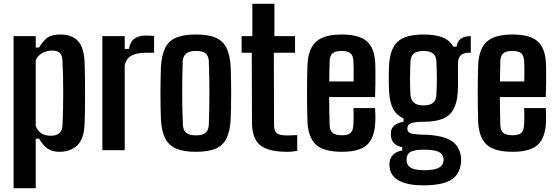

<svg xmlns="http://www.w3.org/2000/svg" viewBox="-20 -790 2928 1010"><path d="M51.5 200V-600H168V-540H185.5Q205.5 -574 228.5 -591.2Q251.5 -608.5 298 -608.5Q358 -608.5 390 -574.5Q422 -540.5 425 -461Q426 -433 426.8 -390Q427.5 -347 427.5 -299.5Q427.5 -252 426.8 -209.2Q426 -166.5 425 -139Q422 -60 387 -25.8Q352 8.5 292 8.5Q256.5 8.5 232 -7.2Q207.5 -23 185.5 -60.5H168V200ZM247.5 -76Q276 -76 291.8 -89Q307.5 -102 308.5 -129.5Q311 -177.5 311.8 -222Q312.5 -266.5 312.5 -308.8Q312.5 -351 311.5 -391.8Q310.5 -432.5 308.5 -473.5Q307.5 -499 294.5 -511.5Q281.5 -524 254 -524Q226 -524 202.2 -510.8Q178.5 -497.5 168 -473.5V-127Q180 -99 199 -87.5Q218 -76 247.5 -76Z M518.5 0V-600H636V-532.5H658Q665.5 -572 688.2 -587.5Q711 -603 748.5 -603Q760 -603 771 -602.2Q782 -601.5 790.5 -601V-512.5H750Q701 -512.5 672.8 -498Q644.5 -483.5 636 -447V0Z M1010.5 8.5Q945.5 8.5 906.2 -8.5Q867 -25.5 848.5 -63Q830 -100.5 826.5 -162Q825.5 -187 824.8 -222.2Q824 -257.5 824 -297Q824 -336.5 824.8 -373.5Q825.5 -410.5 826.5 -438.5Q830.5 -500.5 849 -538Q867.5 -575.5 906.5 -592Q945.5 -608.5 1010.5 -608.5Q1077 -608.5 1115.8 -591.2Q1154.5 -574 1172.2 -536.5Q1190 -499 1193.5 -438.5Q1194.5 -412 1195.2 -376.2Q1196 -340.5 1196 -301.8Q1196 -263 1195.2 -226.5Q1194.5 -190 1193.5 -162Q1190 -100.5 1172 -63Q1154 -25.5 1115.2 -8.5Q1076.5 8.5 1010.5 8.5ZM1010.5 -78Q1047.5 -78 1062.5 -92.2Q1077.5 -106.5 1078.5 -134.5Q1080 -179.5 1080.8 -220.8Q1081.5 -262 1081.5 -301.8Q1081.5 -341.5 1080.8 -382Q1080 -422.5 1078.5 -466Q1077.5 -495 1062.2 -508.5Q1047 -522 1010.5 -522Q974.5 -522 958.2 -507.5Q942 -493 941 -465Q940 -430 939.2 -390Q938.5 -350 938.5 -307.5Q938.5 -265 939.2 -221.8Q940 -178.5 942 -135.5Q943 -106 958.8 -92Q974.5 -78 1010.5 -78Z M1490.5 8.5Q1390 8.5 1347.8 -27Q1305.5 -62.5 1305.5 -147L1304.5 -512.5H1251V-600H1307.5V-770H1423.5V-600H1532V-512.5H1420.5L1421.5 -133.5Q1421.5 -100.5 1436.5 -89Q1451.5 -77.5 1491 -77.5Q1505.5 -77.5 1517.2 -78.2Q1529 -79 1543.5 -79.5V3.5Q1531.5 5.5 1518.8 7Q1506 8.5 1490.5 8.5Z M1779 8.5Q1684 8.5 1643.2 -28Q1602.5 -64.5 1597.5 -145.5Q1596.5 -175.5 1595.8 -216.2Q1595 -257 1595 -301Q1595 -345 1595.8 -385Q1596.5 -425 1597.5 -453Q1603 -537 1645 -572.8Q1687 -608.5 1777.5 -608.5Q1869 -608.5 1909.5 -573Q1950 -537.5 1954 -457.5Q1954.5 -445.5 1954.8 -415.8Q1955 -386 1954.8 -349Q1954.5 -312 1953 -279.5H1711.5Q1711.5 -244.5 1712.2 -208.2Q1713 -172 1714 -133Q1715 -103 1730 -90.8Q1745 -78.5 1778.5 -78.5Q1811 -78.5 1824.2 -90.8Q1837.5 -103 1839 -133.5Q1840 -148.5 1840.2 -170.8Q1840.5 -193 1839 -221.5H1953Q1954 -210 1954.5 -186Q1955 -162 1954 -145.5Q1950 -63 1909.8 -27.2Q1869.5 8.5 1779 8.5ZM1712 -361.5H1840Q1840.5 -384 1840.5 -406.2Q1840.5 -428.5 1840.2 -445.5Q1840 -462.5 1839 -469.5Q1837.5 -498.5 1823.2 -510.2Q1809 -522 1777.5 -522Q1743 -522 1729 -509.2Q1715 -496.5 1714 -469.5Q1713.5 -442 1712.8 -415Q1712 -388 1712 -361.5Z M2206 185Q2128.5 185 2083.2 162.5Q2038 140 2030.5 96.5Q2029.5 89.5 2028.8 81Q2028 72.5 2029 66Q2031.5 39 2050 22.2Q2068.5 5.5 2096 1.5V-15.5Q2067.5 -21.5 2053.5 -35.8Q2039.5 -50 2037 -71Q2036 -78 2036 -84.2Q2036 -90.5 2036.5 -97Q2039 -118 2057.2 -131.8Q2075.5 -145.5 2103 -149.5V-167Q2066 -183.5 2048 -217.2Q2030 -251 2027 -305.5Q2026 -322 2025.5 -341.8Q2025 -361.5 2025 -381.8Q2025 -402 2025.5 -420.5Q2026 -439 2027 -452.5Q2031 -509 2050.2 -543.2Q2069.5 -577.5 2108 -593Q2146.5 -608.5 2208 -608.5Q2269.5 -608.5 2307.5 -593.5Q2345.5 -578.5 2364.5 -544.5H2381.5Q2385.5 -572.5 2403.8 -586.2Q2422 -600 2456.5 -600V-512.5H2443Q2418 -512.5 2403.5 -498.8Q2389 -485 2389 -452V-426Q2389 -420 2389 -405.5Q2389 -391 2389.2 -373Q2389.5 -355 2389.2 -336.8Q2389 -318.5 2388 -305Q2384.5 -249 2365.5 -214.8Q2346.5 -180.5 2308.2 -165Q2270 -149.5 2208 -149.5Q2164 -149.5 2143.5 -142Q2123 -134.5 2123 -117V-112.5Q2123 -101.5 2130.2 -94.8Q2137.5 -88 2156.2 -85Q2175 -82 2209 -81.5Q2304 -79 2350 -52Q2396 -25 2404.5 32Q2405.5 39.5 2405.8 49.8Q2406 60 2404.5 70.5Q2399 113 2375.2 138.2Q2351.5 163.5 2309 174.2Q2266.5 185 2206 185ZM2211.5 105.5Q2240.5 105.5 2261.8 101.2Q2283 97 2295.5 87.8Q2308 78.5 2311.5 63Q2314 55.5 2313.8 49.2Q2313.5 43 2311 36Q2307.5 22 2296 13.8Q2284.5 5.5 2263.8 1.5Q2243 -2.5 2211.5 -2.5Q2172 -3 2148.2 5.2Q2124.5 13.5 2120 37Q2119 45.5 2119 51.2Q2119 57 2120 63.5Q2123.5 79 2135 88.2Q2146.5 97.5 2166 101.5Q2185.5 105.5 2211.5 105.5ZM2208 -235.5Q2241.5 -235.5 2257.8 -249.2Q2274 -263 2275.5 -290.5Q2276.5 -306 2277.2 -329.2Q2278 -352.5 2278 -378.2Q2278 -404 2277.2 -427.8Q2276.5 -451.5 2275.5 -467.5Q2274 -495 2258 -508.5Q2242 -522 2208.5 -522Q2174 -522 2157.2 -508.5Q2140.5 -495 2139 -465Q2138.5 -449.5 2137.8 -426.5Q2137 -403.5 2137 -378.8Q2137 -354 2137.5 -331.2Q2138 -308.5 2139 -293Q2141 -264 2157.5 -249.8Q2174 -235.5 2208 -235.5Z M2677 8.5Q2582 8.5 2541.2 -28Q2500.5 -64.5 2495.5 -145.5Q2494.5 -175.5 2493.8 -216.2Q2493 -257 2493 -301Q2493 -345 2493.8 -385Q2494.5 -425 2495.5 -453Q2501 -537 2543 -572.8Q2585 -608.5 2675.5 -608.5Q2767 -608.5 2807.5 -573Q2848 -537.5 2852 -457.5Q2852.5 -445.5 2852.8 -415.8Q2853 -386 2852.8 -349Q2852.5 -312 2851 -279.5H2609.5Q2609.5 -244.5 2610.2 -208.2Q2611 -172 2612 -133Q2613 -103 2628 -90.8Q2643 -78.5 2676.5 -78.5Q2709 -78.5 2722.2 -90.8Q2735.5 -103 2737 -133.5Q2738 -148.5 2738.2 -170.8Q2738.5 -193 2737 -221.5H2851Q2852 -210 2852.5 -186Q2853 -162 2852 -145.5Q2848 -63 2807.8 -27.2Q2767.5 8.5 2677 8.5ZM2610 -361.5H2738Q2738.5 -384 2738.5 -406.2Q2738.5 -428.5 2738.2 -445.5Q2738 -462.5 2737 -469.5Q2735.5 -498.5 2721.2 -510.2Q2707 -522 2675.5 -522Q2641 -522 2627 -509.2Q2613 -496.5 2612 -469.5Q2611.5 -442 2610.8 -415Q2610 -388 2610 -361.5Z"/></svg>

Font: Big Shoulders Text Thin
Style: Bold
Weight: 700
Version: Version 2.002